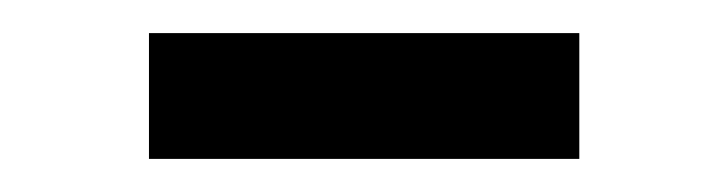

<svg xmlns="http://www.w3.org/2000/svg" viewBox="-20 -328 440 116"><path d="M330 -308V-232H70V-308Z"/></svg>

Font: AmikoRegular
Style: Regular
Weight: 400
Designer: Pablo Impallari, Rodrigo Fuenzalida, Andres Torresi
Foundry: Impallari Type
Version: Version 1.000; ttfautohint (v1.3)